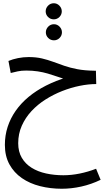

<svg xmlns="http://www.w3.org/2000/svg" viewBox="-20 -767 679 1181"><path d="M360 394Q290 394 226.5 378Q163 362 114.5 328.5Q66 295 38 244Q10 193 10 124Q10 66 27 13.5Q44 -39 76.5 -85.5Q109 -132 156 -171Q203 -210 263 -240.5Q323 -271 394 -292L383 -279Q357 -287 330 -296.5Q303 -306 274 -314.5Q245 -323 212 -328Q179 -333 141 -333Q111 -333 88.5 -328Q66 -323 46 -318L32 -392Q58 -403 90.5 -409.5Q123 -416 156 -416Q202 -416 238 -407.5Q274 -399 306.5 -387Q339 -375 375 -362.5Q411 -350 455.5 -341.5Q500 -333 561 -332H570L572 -250Q524 -250 470 -239Q416 -228 362.5 -207Q309 -186 260 -155Q211 -124 173.5 -83.5Q136 -43 114 6.5Q92 56 92 114Q92 166 114 203.5Q136 241 174.5 265Q213 289 263.5 300Q314 311 370 311Q419 311 470.5 300.5Q522 290 571 271L599 339Q541 367 480 380.5Q419 394 360 394ZM312 -519Q291 -519 276.5 -533.5Q262 -548 262 -568Q262 -588 276.5 -603Q291 -618 312 -618Q332 -618 346.5 -603Q361 -588 361 -568Q361 -548 346.5 -533.5Q332 -519 312 -519ZM311 -648Q290 -648 275.5 -662.5Q261 -677 261 -697Q261 -717 275.5 -732Q290 -747 311 -747Q331 -747 345.5 -732Q360 -717 360 -697Q360 -677 345.5 -662.5Q331 -648 311 -648Z"/></svg>

Font: Farlight84_Sys_V01
Style: Regular
Weight: 400
Designer: Ryoko NISHIZUKA  (kana, bopomofo & ideographs); Paul D. Hunt (Latin, Greek & Cyrillic); Sandoll Communications , Soo-you
Foundry: Adobe
Version: Version 2.004;October 29, 2024;FontCreator 14.0.0.2814 64-bi